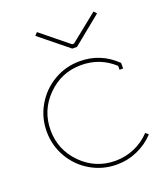

<svg xmlns="http://www.w3.org/2000/svg" viewBox="-125 -745 732 842"><g transform="rotate(-20 241.0 -324.0)"><path d="M276.9 8.8Q211.4 8.8 156 -23.4Q100.6 -55.7 68.4 -111.1Q36.1 -166.5 36.1 -231.9Q36.1 -297.4 68.4 -352.8Q100.6 -408.2 156 -440.7Q211.4 -473.1 276.9 -473.1Q373.5 -473.1 443.8 -405.8L445.8 -403.8V-377.9H429.2V-396Q365.2 -455.1 276.9 -455.1Q184.6 -455.1 119.4 -389.6Q54.2 -324.2 54.2 -231.9Q54.2 -139.6 119.4 -74.2Q184.6 -8.8 276.9 -8.8Q324.2 -8.8 366.5 -27.3Q408.7 -45.9 439.9 -79.1L453.1 -67.9Q419.4 -31.7 373.8 -11.5Q328.1 8.8 276.9 8.8ZM409.2 -657.2 420.9 -644 288.1 -536.1H266.1L132.8 -644L145 -657.2L272 -554.2H280.8Z"/></g></svg>

Font: Rawengulk
Style: Light
Weight: 300
Version: Version 0.92